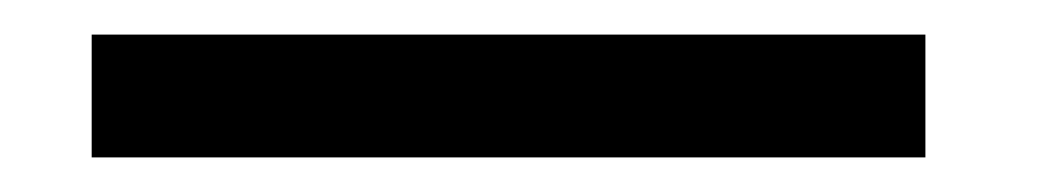

<svg xmlns="http://www.w3.org/2000/svg" viewBox="-20 -91 610 111"><path d="M33 0V-71H515V0Z"/></svg>

Font: Darker Grotesque
Style: Bold
Weight: 700
Designer: Gabriel Lam
Foundry: TypeRant
Version: Version 1.000;gftools[0.9.28]